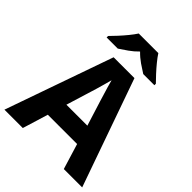

<svg xmlns="http://www.w3.org/2000/svg" viewBox="-257 -1069 1205 1205"><g transform="rotate(45 345.0 -467.0)"><path d="M527 0 475 -170H215L163 0H0L252 -717H437L690 0ZM387 -463Q382 -480 374 -506Q366 -532 358 -559Q350 -586 345 -606Q340 -586 331.5 -556.5Q323 -527 315.5 -500.5Q308 -474 304 -463L253 -297H439ZM432 -934Q446 -912 468.5 -884.5Q491 -857 515 -831Q539 -805 557 -787V-774H458Q432 -790 401 -811.5Q370 -833 344 -860Q318 -833 288 -812Q258 -791 232 -774H133V-787Q152 -806 175.5 -831.5Q199 -857 221.5 -884.5Q244 -912 258 -934Z"/></g></svg>

Font: Noto Sans Sundanese
Style: Bold
Weight: 700
Version: Version 2.003